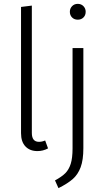

<svg xmlns="http://www.w3.org/2000/svg" viewBox="-20 -772 546 995"><path d="M89 -82V-736L145 -743V-83Q145 -37 182 -37Q198 -37 214 -44L229 -3Q203 11 174 11Q135 11 112 -13Q89 -37 89 -82ZM412 -4Q412 57 398 94.5Q384 132 357.5 155.5Q331 179 283 203L265 163Q300 144 318.5 125.5Q337 107 346.5 77Q356 47 356 -3V-523H412ZM424 -711Q424 -693 412.5 -681.5Q401 -670 383 -670Q365 -670 353.5 -681.5Q342 -693 342 -711Q342 -728 353.5 -740Q365 -752 383 -752Q401 -752 412.5 -740Q424 -728 424 -711Z"/></svg>

Font: Fira Sans Condensed Light
Style: Regular
Weight: 300
Width: 3
Designer: bBox Type GmbH & Carrois Corporate GbR & Edenspiekermann AG
Foundry: bBox Type GmbH & Carrois Corporate GbR & Edenspiekermann AG
Version: Version 4.301